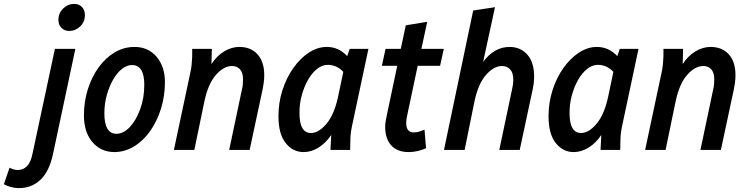

<svg xmlns="http://www.w3.org/2000/svg" viewBox="-163 -770 3846 986"><path d="M137 -667Q137 -703 161.5 -726.5Q186 -750 217 -750Q243 -750 258 -734Q273 -718 273 -693Q273 -657 248.5 -634Q224 -611 193 -611Q168 -611 152.5 -627Q137 -643 137 -667ZM-143 176 -114 91Q-93 103 -71 103Q-44 103 -24.5 83.5Q-5 64 4 19L119 -519H224L109 22Q90 110 45 153Q0 196 -66 196Q-88 196 -108.5 190Q-129 184 -143 176Z M268 -177Q268 -248 288 -311.5Q308 -375 343.5 -424Q379 -473 426 -501Q473 -529 528 -529Q598 -529 641 -478.5Q684 -428 684 -349Q684 -276 663.5 -211Q643 -146 607.5 -96Q572 -46 524.5 -17.5Q477 11 423 11Q354 10 311 -41Q268 -92 268 -177ZM373 -188Q373 -83 435 -83Q471 -83 503.5 -117.5Q536 -152 557 -209.5Q578 -267 578 -334Q578 -436 515 -436Q488 -436 462.5 -415.5Q437 -395 417 -359.5Q397 -324 385 -280Q373 -236 373 -188Z M730 0 814 -395Q819 -417 821 -437Q823 -457 824 -480V-519H925L923 -441Q950 -483 988 -506Q1026 -529 1066 -529Q1125 -529 1159.5 -491Q1194 -453 1194 -384Q1194 -365 1191.5 -346Q1189 -327 1186 -313L1119 0H1014L1080 -313Q1083 -325 1084 -337Q1085 -349 1085 -364Q1085 -397 1069.5 -414Q1054 -431 1029 -431Q986 -431 946 -385.5Q906 -340 887 -251L835 0Z M1267 -173Q1267 -243 1287.5 -307Q1308 -371 1343.5 -421Q1379 -471 1423.5 -500Q1468 -529 1515 -529Q1576 -529 1620 -482L1633 -519H1729L1645 -124Q1640 -101 1638 -81.5Q1636 -62 1636 -39L1635 0H1534L1538 -77Q1510 -35 1472.5 -12Q1435 11 1396 11Q1341 11 1304 -35.5Q1267 -82 1267 -173ZM1375 -185Q1376 -87 1434 -87Q1473 -87 1512.5 -133Q1552 -179 1572 -268L1600 -401Q1581 -421 1561 -429Q1541 -437 1521 -437Q1491 -437 1464.5 -415.5Q1438 -394 1418 -358.5Q1398 -323 1386 -278Q1374 -233 1375 -185Z M1798 -432 1817 -519H1895L1921 -640L2031 -658L2001 -519H2116L2097 -432H1982L1928 -177Q1923 -156 1923 -138Q1923 -90 1962 -90Q1976 -90 1989 -94Q2002 -98 2017 -104L2025 -9Q2006 0 1982.5 5.5Q1959 11 1936 11Q1877 11 1846 -23.5Q1815 -58 1815 -119Q1815 -134 1818 -150Q1821 -166 1824 -181L1877 -432Z M2117 0 2267 -716 2379 -733 2318 -452Q2375 -529 2454 -529Q2510 -529 2545 -489.5Q2580 -450 2580 -377Q2580 -347 2573 -313L2506 0H2401L2467 -313Q2470 -325 2471.5 -337Q2473 -349 2473 -361Q2473 -396 2457 -413.5Q2441 -431 2415 -431Q2373 -431 2333 -385.5Q2293 -340 2274 -251L2223 0Z M2654 -173Q2654 -243 2674.5 -307Q2695 -371 2730.5 -421Q2766 -471 2810.5 -500Q2855 -529 2902 -529Q2963 -529 3007 -482L3020 -519H3116L3032 -124Q3027 -101 3025 -81.5Q3023 -62 3023 -39L3022 0H2921L2925 -77Q2897 -35 2859.5 -12Q2822 11 2783 11Q2728 11 2691 -35.5Q2654 -82 2654 -173ZM2762 -185Q2763 -87 2821 -87Q2860 -87 2899.5 -133Q2939 -179 2959 -268L2987 -401Q2968 -421 2948 -429Q2928 -437 2908 -437Q2878 -437 2851.5 -415.5Q2825 -394 2805 -358.5Q2785 -323 2773 -278Q2761 -233 2762 -185Z M3150 0 3234 -395Q3239 -417 3241 -437Q3243 -457 3244 -480V-519H3345L3343 -441Q3370 -483 3408 -506Q3446 -529 3486 -529Q3545 -529 3579.5 -491Q3614 -453 3614 -384Q3614 -365 3611.5 -346Q3609 -327 3606 -313L3539 0H3434L3500 -313Q3503 -325 3504 -337Q3505 -349 3505 -364Q3505 -397 3489.5 -414Q3474 -431 3449 -431Q3406 -431 3366 -385.5Q3326 -340 3307 -251L3255 0Z"/></svg>

Font: Radio Canada Condensed Medium
Style: Italic
Weight: 500
Width: 3
Italic angle: -12°
Designer: Charles Daoud, Etienne Aubert Bonn, Alexandre Saumier Demers, Jacques Le Bailly
Foundry: Radio-Canada
Version: Version 2.104; ttfautohint (v1.8.4.7-5d5b);gftools[0.9.28.de